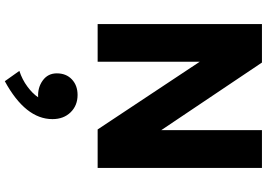

<svg xmlns="http://www.w3.org/2000/svg" viewBox="-179 -561 1136 818"><g transform="rotate(90 389.0 -152.0)"><path d="M82.5 0V-700H246.5L534.5 -271V-700H695.5V0H531.5L243 -435V0ZM326 395.5 282 333.5Q319 321.5 349 299.2Q379 277 394.5 253.5Q353.5 256 323 234Q292.5 212 292.5 174Q292.5 134 318.2 109.8Q344 85.5 384.5 85.5Q429.5 85.5 458.5 115.2Q487.5 145 487.5 192.5Q487.5 307.5 326 395.5Z"/></g></svg>

Font: Geologica
Style: Bold
Weight: 700
Designer: Sindre Bremnes, Frode Helland
Foundry: Monokrom Skriftforlag AS
Version: Version 1.010; ttfautohint (v1.8.4.7-5d5b);gftools[0.9.28]